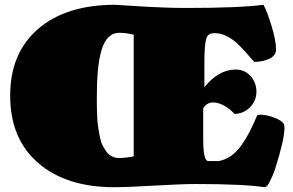

<svg xmlns="http://www.w3.org/2000/svg" viewBox="-20 -760 1212 793"><path d="M451.7 13.2Q253.9 13.2 137.9 -86.7Q22 -186.5 22 -365.2Q22 -541 137.5 -640.6Q252.9 -740.2 455.1 -740.2Q479.5 -738.8 525.6 -735.8Q571.8 -732.9 600.3 -731.4Q628.9 -730 669.4 -728.5Q710 -727.1 745.6 -727.1Q967.8 -727.1 1068.4 -740.2Q1085 -708.5 1102.5 -649.9Q1120.1 -591.3 1120.1 -555.2Q1120.1 -541 1110.6 -530.5Q1101.1 -520 1086.4 -514.6Q1071.8 -509.3 1058.1 -506.8Q1044.4 -504.4 1032.2 -504.4Q1029.3 -504.4 1019 -516.6Q1008.8 -528.8 993.4 -546.1Q978 -563.5 959.2 -581.1Q940.4 -598.6 916 -610.8Q891.6 -623 868.2 -623Q857.4 -623 852.1 -621.8Q846.7 -620.6 840.3 -615Q834 -609.4 831.1 -597.2Q828.1 -585 826.2 -562.7Q824.2 -540.5 824.2 -506.3V-399.9Q883.3 -472.7 952.1 -472.7Q992.2 -472.7 1015.6 -445.1Q1039.1 -417.5 1039.1 -381.8Q1039.1 -342.8 1011.7 -316.2Q984.4 -289.6 948.2 -289.6Q930.2 -310.1 906 -323.5Q881.8 -336.9 859.4 -336.9Q835 -336.9 819.3 -313V-184.6Q819.3 -94.7 840.3 -94.7H883.3Q911.1 -100.1 934.1 -116Q957 -131.8 976.6 -159.4Q996.1 -187 1010.5 -214.8Q1024.9 -242.7 1042.5 -284.2Q1047.9 -286.1 1056.6 -286.1Q1081.1 -286.1 1112.3 -274.4Q1143.6 -262.7 1152.3 -247.6Q1154.8 -242.7 1154.8 -231Q1154.8 -183.6 1116.2 -62Q1108.4 -38.1 1095.7 -12.5Q1083 13.2 1073.2 13.2Q984.4 0 789.6 0Q730.5 0 617.7 6.6Q504.9 13.2 451.7 13.2ZM472.7 -107.4Q484.4 -107.4 499.3 -109.1Q514.2 -110.8 523.4 -112.3L532.2 -114.3V-616.7Q501 -624.5 472.7 -624.5Q446.3 -624.5 428 -606.4Q409.7 -588.4 399.2 -552.5Q388.7 -516.6 384.3 -469.5Q379.9 -422.4 379.9 -357.9Q379.9 -334 380.1 -319.8Q380.4 -305.7 381.3 -280Q382.3 -254.4 385 -237.5Q387.7 -220.7 391.6 -198.5Q395.5 -176.3 402.6 -161.9Q409.7 -147.5 419.2 -134Q428.7 -120.6 442.4 -114Q456.1 -107.4 472.7 -107.4Z"/></svg>

Font: Coustard Black
Style: Regular
Weight: 900
Foundry: vernon adams
Version: Version 1.001;